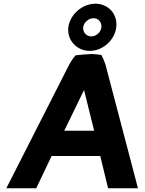

<svg xmlns="http://www.w3.org/2000/svg" viewBox="-20 -1004 780 1034"><path d="M428 -857C431 -883 457 -906 484 -906C510 -906 529 -884 526 -857C523 -830 498 -808 472 -808C445 -808 425 -831 428 -857ZM348 -857C340 -788 393 -730 463 -730C534 -730 598 -788 606 -857C615 -927 564 -984 494 -984C424 -984 357 -927 348 -857ZM723 10 548 -656C542 -675 535 -692 526 -708C509 -710 492 -713 472 -713C441 -712 413 -709 387 -706C368 -685 355 -661 344 -639L14 10H175L258 -164H520L562 10ZM326 -300 432 -518 434 -514 487 -300Z"/></svg>

Font: Bluebird
Style: SfBdObl
Weight: 700
Designer: Jasper
Foundry: Cannot Into Space Fonts
Version: Version 0.98